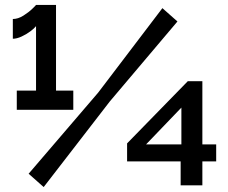

<svg xmlns="http://www.w3.org/2000/svg" viewBox="-20 -751 923 778"><path d="M277 -384V-306H48V-384H126V-645Q119 -636 103 -624Q87 -612 67.5 -603Q48 -594 32 -594V-674Q53 -674 74.5 -687.5Q96 -701 111 -715.5Q126 -730 126 -731H207V-384ZM96 -47 378 -376 638 -718 699 -664 425 -340 157 7ZM712 0V-97H495V-170L741 -422H800V-166H856V-97H800V0ZM572 -166H715V-315Z"/></svg>

Font: Raleway
Style: Bold
Weight: 700
Designer: Matt McInerney, Pablo Impallari, Rodrigo Fuenzalida
Foundry: Matt McInerney, Pablo Impallari, Rodrigo Fuenzalida
Version: Version 4.026